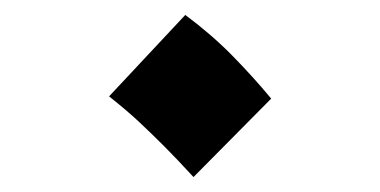

<svg xmlns="http://www.w3.org/2000/svg" viewBox="-20 -433 509 257"><path d="M239 -196Q217 -220 200 -237Q183 -254 166.5 -269.5Q150 -285 126 -304L228 -413Q263 -387 291 -358.5Q319 -330 343 -301Z"/></svg>

Font: Noto Sans Arabic ExtCond
Style: Bold
Weight: 700
Width: 2
Designer: Monotype Design Team, Nadine Chahine, Nizar Qandah and Khaled Hosny
Foundry: Monotype Imaging Inc.
Version: Version 2.012; ttfautohint (v1.8.4.7-5d5b)